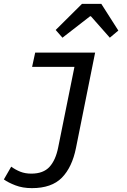

<svg xmlns="http://www.w3.org/2000/svg" viewBox="-39 -761 659 993"><path d="M126 212Q78 212 40.5 197.5Q3 183 -19 167L19 101Q41 117 66 127Q91 137 123 137Q185 137 217 102Q249 67 262 1L346 -415H127L143 -489H453L354 4Q334 104 281 158Q228 212 126 212ZM284 -566 249 -606 385 -741H485L573 -603L529 -566L431 -677H427Z"/></svg>

Font: Source Code Pro ExtraLight Medium
Style: Italic
Weight: 500
Italic angle: -11°
Monospace: yes
Version: Version 1.016;hotconv 1.0.116;makeotfexe 2.5.65601